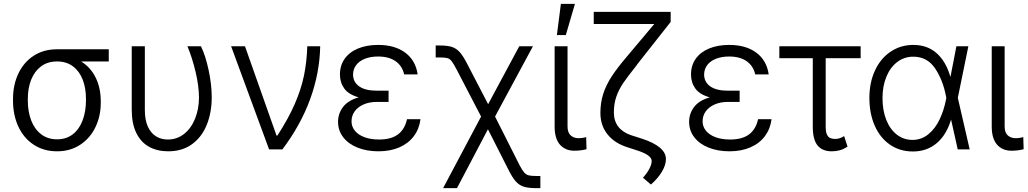

<svg xmlns="http://www.w3.org/2000/svg" viewBox="-20 -768 5282 987"><path d="M272.5 -514.6H539.1V-452.1H397Q445.8 -421.9 471.9 -368.9Q498 -315.9 498 -247.1V-239.3Q498 -171.4 470.7 -114.5Q443.4 -57.6 392.3 -23.9Q341.3 9.8 273.4 9.8Q205.1 9.8 153.6 -23.9Q102.1 -57.6 74.5 -116.9Q46.9 -176.3 46.9 -251V-259.8Q46.9 -332 74.5 -390.1Q102.1 -448.2 153.1 -481.4Q204.1 -514.6 272.5 -514.6ZM273.4 -51.8Q321.3 -51.8 354.7 -78.1Q388.2 -104.5 405 -150.1Q421.9 -195.8 421.9 -252.9V-260.7Q421.9 -314.9 405.3 -358.2Q388.7 -401.4 355.2 -426.8Q321.8 -452.1 273.4 -452.1Q224.6 -452.1 190.9 -426.8Q157.2 -401.4 140.1 -357.9Q123 -314.5 123 -259.8V-251Q123 -194.8 140.1 -149.7Q157.2 -104.5 191.2 -78.1Q225.1 -51.8 273.4 -51.8Z M724.6 -530.3V-203.1Q724.6 -150.9 740.2 -116.9Q755.9 -83 782.5 -66.9Q809.1 -50.8 842.8 -50.8Q889.6 -50.8 926 -79.3Q962.4 -107.9 982.7 -157.7Q1002.9 -207.5 1002.9 -268.6Q1002.4 -326.7 985.4 -398.7Q968.3 -470.7 943.4 -530.3H1012.7Q1035.6 -485.4 1052 -409.9Q1068.4 -334.5 1068.4 -267.6Q1068.4 -190.9 1043.5 -127.9Q1018.6 -64.9 968.3 -27.6Q918 9.8 844.7 9.8Q788.1 9.8 745.8 -13.7Q703.6 -37.1 680.4 -85.2Q657.2 -133.3 657.2 -204.1V-530.3Z M1168 -530.3H1239.3L1401.4 -71.3H1406.2Q1462.4 -158.2 1495.1 -233.2Q1527.8 -308.1 1542.5 -378.9Q1557.1 -449.7 1559.6 -530.3H1626Q1623.5 -393.6 1574.7 -259.3Q1525.9 -125 1431.6 0H1363.3Z M1824.2 -267.6Q1772.5 -281.7 1750 -312.7Q1727.5 -343.8 1727.5 -384.8Q1727.5 -431.6 1752 -466.1Q1776.4 -500.5 1820.8 -518.8Q1865.2 -537.1 1923.8 -537.1Q2009.8 -537.1 2063.2 -497.3Q2116.7 -457.5 2127 -385.7H2057.6Q2047.9 -429.2 2013.4 -453.4Q1979 -477.5 1923.8 -477.5Q1885.3 -477.5 1856.2 -466.1Q1827.1 -454.6 1811.3 -433.8Q1795.4 -413.1 1794.9 -385.7Q1794.9 -346.2 1826.4 -324Q1857.9 -301.8 1917 -301.8H1977.5V-244.1H1917Q1878.9 -244.1 1849.4 -231.2Q1819.8 -218.3 1803.5 -195.8Q1787.1 -173.3 1787.1 -144.5Q1787.1 -116.7 1804.7 -95.5Q1822.3 -74.2 1854.2 -62.5Q1886.2 -50.8 1928.7 -50.8Q1990.7 -50.8 2025.9 -77.1Q2061 -103.5 2072.3 -155.3H2141.6Q2135.3 -105.5 2107.4 -68.1Q2079.6 -30.8 2033 -10.5Q1986.3 9.8 1925.8 9.8Q1864.7 9.8 1817.6 -9.3Q1770.5 -28.3 1744.1 -62.7Q1717.8 -97.2 1717.8 -141.6Q1717.8 -184.1 1743.4 -218Q1769 -252 1824.2 -267.6Z M2453.1 -168.9 2327.1 -411.1Q2311 -441.9 2301.5 -453.9Q2292 -465.8 2279.8 -469.2Q2267.6 -472.7 2240.2 -472.7H2219.7V-534.2H2240.2Q2279.8 -534.2 2302.7 -526.9Q2325.7 -519.5 2343.3 -500Q2360.8 -480.5 2381.8 -439.5L2489.3 -232.4L2649.4 -530.3H2719.7L2524.9 -168.9L2650.4 80.1Q2664.6 107.4 2674.6 118.7Q2684.6 129.9 2697.5 133.3Q2710.4 136.7 2737.3 136.7H2757.8V199.2H2737.3Q2697.3 199.2 2673.8 192.1Q2650.4 185.1 2632.8 166Q2615.2 147 2595.7 108.4L2488.3 -103.5L2329.1 199.2H2257.8Z M2897.5 -530.3V-118.2Q2897.5 -86.4 2913.6 -72Q2929.7 -57.6 2954.1 -57.6Q2965.3 -57.6 2977.1 -59.6Q2988.8 -61.5 2993.2 -63.5L2995.1 -1Q2966.3 6.8 2932.6 6.8Q2886.2 6.8 2858.6 -24.2Q2831.1 -55.2 2831.1 -118.2V-530.3ZM2863.3 -748H2935.5L2888.7 -587.9H2842.8Z M3427.7 -655.3 3259.8 -442.4Q3255.9 -438.5 3252.9 -432.6Q3206.5 -374.5 3183.8 -341.1Q3161.1 -307.6 3148.4 -271.2Q3135.7 -234.9 3135.7 -189.5Q3135.7 -146.5 3158.4 -116.9Q3181.2 -87.4 3223.6 -73.2L3281.2 -54.7Q3340.8 -35.2 3372.1 -9Q3403.3 17.1 3403.3 49.8Q3403.3 79.6 3383.1 114Q3362.8 148.4 3326.2 180.7L3285.2 145.5Q3306.6 122.1 3318.4 99.1Q3330.1 76.2 3330.1 59.6Q3330.1 28.3 3251 3.9L3209 -9.8Q3140.1 -30.8 3103.3 -76.9Q3066.4 -123 3066.4 -187.5Q3066.4 -240.7 3081.3 -286.4Q3096.2 -332 3125 -376Q3153.8 -419.9 3202.1 -476.6L3343.3 -644.5H3032.2V-707H3427.7Z M3628.9 -267.6Q3577.1 -281.7 3554.7 -312.7Q3532.2 -343.8 3532.2 -384.8Q3532.2 -431.6 3556.6 -466.1Q3581.1 -500.5 3625.5 -518.8Q3669.9 -537.1 3728.5 -537.1Q3814.5 -537.1 3867.9 -497.3Q3921.4 -457.5 3931.6 -385.7H3862.3Q3852.5 -429.2 3818.1 -453.4Q3783.7 -477.5 3728.5 -477.5Q3689.9 -477.5 3660.9 -466.1Q3631.8 -454.6 3616 -433.8Q3600.1 -413.1 3599.6 -385.7Q3599.6 -346.2 3631.1 -324Q3662.6 -301.8 3721.7 -301.8H3782.2V-244.1H3721.7Q3683.6 -244.1 3654.1 -231.2Q3624.5 -218.3 3608.2 -195.8Q3591.8 -173.3 3591.8 -144.5Q3591.8 -116.7 3609.4 -95.5Q3627 -74.2 3658.9 -62.5Q3690.9 -50.8 3733.4 -50.8Q3795.4 -50.8 3830.6 -77.1Q3865.7 -103.5 3877 -155.3H3946.3Q3939.9 -105.5 3912.1 -68.1Q3884.3 -30.8 3837.6 -10.5Q3791 9.8 3730.5 9.8Q3669.4 9.8 3622.3 -9.3Q3575.2 -28.3 3548.8 -62.7Q3522.5 -97.2 3522.5 -141.6Q3522.5 -184.1 3548.1 -218Q3573.7 -252 3628.9 -267.6Z M4404.3 -468.8H4224.6V-116.2Q4224.6 -89.4 4231.4 -75.7Q4238.3 -62 4248.8 -57.9Q4259.3 -53.7 4274.4 -53.7Q4286.1 -53.7 4297.9 -57.9Q4309.6 -62 4319.3 -68.4L4336.9 -14.6Q4316.9 -1 4297.4 4.4Q4277.8 9.8 4255.9 9.8Q4207 9.8 4182.6 -20.5Q4158.2 -50.8 4158.2 -116.2V-468.8H3986.3V-530.3H4404.3Z M4449.2 -264.6Q4449.2 -343.8 4478 -405.8Q4506.8 -467.8 4558.3 -502.4Q4609.9 -537.1 4674.8 -537.1Q4747.6 -537.1 4795.4 -494.1Q4843.3 -451.2 4865.2 -374H4866.2L4896.5 -530.3H4958L4903.8 -265.1L4964.8 0H4903.3L4869.1 -153.3Q4845.2 -73.7 4794.7 -31.5Q4744.1 10.7 4672.9 10.7Q4606 10.7 4555.2 -24.2Q4504.4 -59.1 4476.8 -121.6Q4449.2 -184.1 4449.2 -264.6ZM4670.9 -48.8Q4717.3 -48.8 4752.9 -78.4Q4788.6 -107.9 4810.5 -154.8Q4832.5 -201.7 4842.8 -254.9L4844.7 -265.1L4842.8 -274.4Q4826.7 -357.9 4786.4 -417.2Q4746.1 -476.6 4674.8 -476.6Q4628.9 -476.6 4593 -449.7Q4557.1 -422.9 4536.9 -374.3Q4516.6 -325.7 4516.6 -263.7Q4516.6 -201.7 4535.6 -152.8Q4554.7 -104 4589.8 -76.4Q4625 -48.8 4670.9 -48.8Z M5144.5 -530.3V-118.2Q5144.5 -86.4 5160.6 -72Q5176.8 -57.6 5201.2 -57.6Q5212.4 -57.6 5224.1 -59.6Q5235.8 -61.5 5240.2 -63.5L5242.2 -1Q5213.4 6.8 5179.7 6.8Q5133.3 6.8 5105.7 -24.2Q5078.1 -55.2 5078.1 -118.2V-530.3Z"/></svg>

Font: Pretendard GOV Light
Style: Regular
Weight: 300
Designer: Base glyphs from Inter by Rasmus Andersson; Hangeul glyphs from Noto Sans CJK(Source Han Sans) by Jang Soo-young and Kan
Foundry: Kil Hyung-jin
Version: Version 1.309